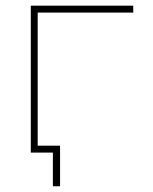

<svg xmlns="http://www.w3.org/2000/svg" viewBox="-20 -564 540 679"><path d="M167 94.7V-24.4H88.9V-543.9H451.2V-519.5H113.3V-48.8H192.4V94.7Z"/></svg>

Font: Mgen+ 1m thin
Style: Regular
Weight: 100
Designer: [Source Han Sans]
Ryoko NISHIZUKA  (kana & ideographs); Paul D. Hunt (Latin, Greek & Cyrillic); Wenlong ZHANG  (bopomofo
Version: Version 1.059.20150602